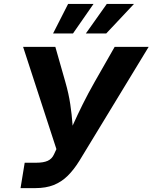

<svg xmlns="http://www.w3.org/2000/svg" viewBox="-20 -969 786 989"><path d="M85.8 0 107.2 -130.8H167.2Q204 -130.8 225.9 -140.7Q247.8 -150.7 258.4 -174.5L270.6 -200.9L99 -727.5H265.1L316.5 -547.1Q333.9 -486.7 342 -431.9Q350.1 -377.1 353.5 -328.9Q356.8 -280.7 359.9 -239.8H317.1Q335.9 -280.9 357.2 -328.6Q378.6 -376.3 405.6 -430.9Q432.6 -485.4 467.6 -547.1L570.6 -727.5H745.7L389.2 -141.2Q361 -95.5 329.1 -63.8Q297.1 -32.1 256.7 -16Q216.4 0 162.1 0ZM356 -796.7H253.4L330.8 -948.7H461.7ZM527.3 -796.7H422.3L530.1 -948.7H670.2Z"/></svg>

Font: Inter
Style: Italic
Weight: 400
Italic angle: -9.3988°
Designer: Rasmus Andersson
Foundry: rsms
Version: Version 4.001;git-66647c0bb